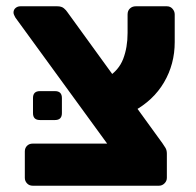

<svg xmlns="http://www.w3.org/2000/svg" viewBox="-20 -591 625 611"><path d="M84 0Q73 0 66 -7.5Q59 -15 59 -25V-109Q59 -120 66 -127Q73 -134 84 -134H321L29 -535Q27 -539 25 -543Q23 -547 23 -551Q23 -560 29.5 -565.5Q36 -571 45 -571H162Q176 -571 183.5 -564.5Q191 -558 194 -553L497 -135Q502 -128 506.5 -120.5Q511 -113 511 -102V-25Q511 -15 503.5 -7.5Q496 0 486 0ZM403 -236 322 -345Q358 -367 372 -403.5Q386 -440 386 -486V-545Q386 -557 393.5 -564Q401 -571 412 -571H511Q522 -571 529 -563Q536 -555 536 -545V-457Q536 -387 502 -329Q468 -271 403 -236ZM107 -209Q85 -209 85 -231V-279Q85 -301 107 -301H155Q177 -301 177 -279V-231Q177 -209 155 -209Z"/></svg>

Font: Rubik
Style: Bold
Weight: 700
Designer: Hubert and Fischer
Foundry: Hubert and Fischer
Version: Version 2.300;gftools[0.9.30]